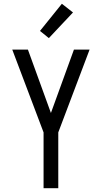

<svg xmlns="http://www.w3.org/2000/svg" viewBox="-20 -998 540 1018"><path d="M211 0V-296L45 -735H128L250 -399L372 -735H455L289 -296V0ZM239 -796 192 -834 308 -978 367 -932Z"/></svg>

Font: Iosevka Custom
Style: Regular
Weight: 400
Monospace: yes
Designer: Belleve Invis
Foundry: Belleve Invis
Version: Version 32.5.0; ttfautohint (v1.8.4)